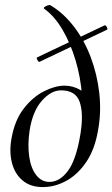

<svg xmlns="http://www.w3.org/2000/svg" viewBox="-20 -747 456 780"><path d="M154 13Q103 13 71 -14.5Q39 -42 28 -87.5Q17 -133 27 -186Q40 -259 76.5 -306Q113 -353 158.5 -376Q204 -399 242 -399Q276 -399 305.5 -382Q335 -365 349 -333L307 -204Q319 -278 313.5 -355Q308 -432 287 -502Q266 -572 233.5 -627Q201 -682 159 -712Q156 -715 161.5 -719Q167 -723 175 -725.5Q183 -728 186 -725Q239 -693 281 -638Q323 -583 349 -513.5Q375 -444 383.5 -367.5Q392 -291 378 -216Q365 -140 330.5 -89Q296 -38 249.5 -12.5Q203 13 154 13ZM181 -8Q223 -8 256.5 -53.5Q290 -99 307 -204Q320 -287 303.5 -333.5Q287 -380 228 -380Q187 -380 149.5 -337Q112 -294 100 -215Q92 -159 98.5 -112Q105 -65 126.5 -36.5Q148 -8 181 -8ZM141 -496Q137 -494 132 -503.5Q127 -513 131 -514L405 -644Q409 -646 414 -637Q419 -628 414 -626Z"/></svg>

Font: Cormorant Light Medium
Style: Italic
Weight: 500
Italic angle: -10°
Version: Version 4.000